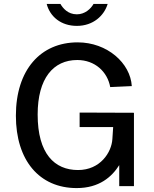

<svg xmlns="http://www.w3.org/2000/svg" viewBox="-20 -949 786 979"><path d="M529 -929H457C443 -904 413 -876 372 -876C326 -876 301 -907 288 -929H218C235 -864 291 -817 372 -817C455 -817 511 -869 529 -929ZM371 10C486 10 550 -47 588 -107V0H663V-374L386 -375V-301H557L553 -240C549 -172 491 -82 378 -82C258 -82 172 -165 172 -365C172 -550 252 -643 374 -643C464 -643 528 -583 542 -505L652 -510C645 -627 527 -733 376 -733C187 -733 61 -593 61 -359C61 -132 180 10 371 10Z"/></svg>

Font: United Sans Medium
Style: Regular
Weight: 500
Designer: Pablo Impallari, Rodrigo Fuenzalida (Modified by Dan O. Williams)
Version: Version 1.000;PS 001.000;hotconv 1.0.88;makeotf.lib2.5.64775